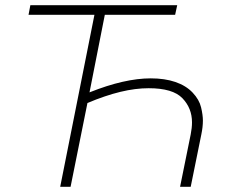

<svg xmlns="http://www.w3.org/2000/svg" viewBox="-20 -720 868 740"><path d="M212 0 344 -663H90L97 -700H663L655 -663H384L325 -364Q460 -418 561 -418Q615 -418 656 -404Q697 -390 722.5 -363Q748 -336 755 -306.2Q762 -276.5 762 -255.5Q762 -230.5 756 -202L715 0H674L715 -202Q720 -227 720 -248.5Q720 -303 683 -341.5Q646 -380 553 -380Q502 -380 444 -366Q386 -352 317 -323L252 0Z"/></svg>

Font: Argentum Sans ExtraLight
Style: Italic
Weight: 200
Italic angle: -11°
Designer: Julieta Ulanovsky (font), Cristiano Sobral (main changes and remaster)
Foundry: Julieta Ulanovsky (font), Cristiano Sobral (main changes and remaster)
Version: Version 2.007;June 15, 2022;FontCreator 14.0.0.2814 64-bit; 